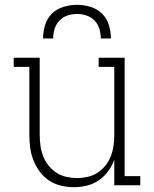

<svg xmlns="http://www.w3.org/2000/svg" viewBox="-20 -770 640 798"><path d="M287 8Q260 8 233 1.5Q206 -5 183.5 -20Q161 -35 145 -57Q129 -79 119 -104Q109 -129 105.5 -156Q102 -183 102 -210V-492H37V-530H145V-210Q145 -188 148 -165.5Q151 -143 159 -122Q167 -101 181 -83Q195 -65 214 -52.5Q233 -40 255.5 -35Q278 -30 300 -30Q322 -30 344.5 -35Q367 -40 386 -52.5Q405 -65 419 -83Q433 -101 441 -122Q449 -143 452 -165.5Q455 -188 455 -210V-492H390V-530H498V-38H563V0H455V-106Q446 -81 429.5 -58.5Q413 -36 390.5 -20.5Q368 -5 341 1.5Q314 8 287 8ZM159 -610Q159 -638 167.5 -666Q176 -694 196 -713.5Q216 -733 244 -741.5Q272 -750 300 -750Q328 -750 356 -741.5Q384 -733 404 -713.5Q424 -694 432.5 -666Q441 -638 441 -610H399Q399 -630 393 -650Q387 -670 373 -684.5Q359 -699 339.5 -705.5Q320 -712 300 -712Q280 -712 260.5 -705.5Q241 -699 227 -684.5Q213 -670 207 -650Q201 -630 201 -610Z"/></svg>

Font: Iosevka Curly Slab XLtEx
Style: Regular
Weight: 200
Width: 7
Monospace: yes
Designer: Belleve Invis
Foundry: Belleve Invis
Version: Version 11.1.0; ttfautohint (v1.8.3)